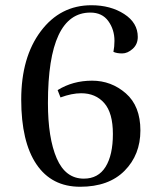

<svg xmlns="http://www.w3.org/2000/svg" viewBox="-20 -702 614 733"><path d="M329 -682Q402 -682 454 -648.5Q506 -615 506 -561Q506 -533 486.5 -515.5Q467 -498 446.5 -498Q426 -498 413 -504Q417 -524 417 -546Q417 -589 393.5 -621.5Q370 -654 325 -654Q163 -654 163 -309Q163 -175 196.5 -97.5Q230 -20 300 -20Q355 -20 383 -65Q411 -110 411 -190.5Q411 -271 378 -308.5Q345 -346 290 -346Q254 -346 211 -330L200 -358Q258 -394 331.5 -394Q405 -394 460.5 -345.5Q516 -297 516 -204Q516 -111 455.5 -50Q395 11 286 11Q177 11 119 -75Q61 -161 61 -322Q61 -483 135.5 -582.5Q210 -682 329 -682Z"/></svg>

Font: Rufina
Style: Regular
Weight: 400
Designer: Martin Sommaruga
Foundry: Martin Sommaruga
Version: Version 1.001